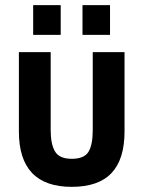

<svg xmlns="http://www.w3.org/2000/svg" viewBox="-20 -723 560 749"><path d="M53.7 -210V-519.5H177.7V-215.8Q177.7 -161.1 194.3 -132.8Q210.9 -103.5 259.8 -103.5Q308.6 -103.5 325.2 -130.9Q341.8 -158.2 341.8 -215.8V-519.5H465.8V-210Q465.8 -101.6 415 -47.9Q364.3 5.9 259.8 5.9Q53.7 5.9 53.7 -210ZM109.4 -703.1H216.8V-586.9H109.4ZM301.8 -703.1H409.2V-586.9H301.8Z"/></svg>

Font: DINish
Style: Bold
Weight: 700
Designer: Bert Driehuis
Foundry: Playbeing
Version: Version 3.008; git-95204e4c-release